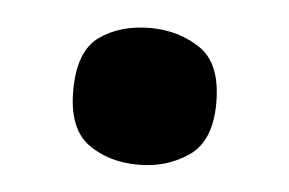

<svg xmlns="http://www.w3.org/2000/svg" viewBox="-29 -476 364 242"><g transform="rotate(5 153.5 -354.5)"><path d="M153 -268Q115 -268 89 -287Q63 -306 63 -354Q63 -404 89 -422.5Q115 -441 153 -441Q189 -441 216.5 -422.5Q244 -404 244 -354Q244 -306 216.5 -287Q189 -268 153 -268Z"/></g></svg>

Font: Noto Serif Myanmar SemiCondensed Black
Style: Regular
Weight: 900
Width: 4
Designer: Ben Mitchell and the Monotype Design Team
Foundry: Monotype Imaging Inc.
Version: Version 2.106; ttfautohint (v1.8.4.7-5d5b)